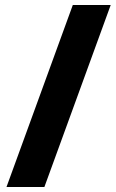

<svg xmlns="http://www.w3.org/2000/svg" viewBox="-20 -742 467 770"><path d="M424 -722 158 8H6L272 -722Z"/></svg>

Font: Noto Sans Lao Looped ExtraBold
Style: Regular
Weight: 800
Designer: Mark Frömberg, Ben Mitchell
Foundry: The Fontpad Ltd
Version: Version 1.002; ttfautohint (v1.8.4.7-5d5b)